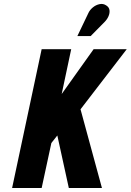

<svg xmlns="http://www.w3.org/2000/svg" viewBox="-20 -948 659 968"><path d="M507 -837Q520 -850 527 -866Q534 -882 532 -897Q530 -912 515 -921Q500 -931 481.5 -927Q463 -923 448 -910.5Q433 -898 426 -883L370 -766H437ZM291 -474 339 -700H190L41 0H190L239 -227L269 -265L327 0H494L386 -397L619 -700H452Z"/></svg>

Font: Advent Pro ExtraBold
Style: Italic
Weight: 800
Italic angle: -12°
Version: Version 3.000